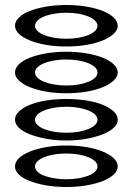

<svg xmlns="http://www.w3.org/2000/svg" viewBox="-20 -751 520 768"><path d="M40 -85Q40 -103 55.5 -118Q71 -133 99 -144.5Q127 -156 164.5 -162.5Q202 -169 245 -169Q289 -169 326.5 -162.5Q364 -156 391.5 -144.5Q419 -133 435 -118Q451 -103 451 -85Q451 -68 435 -53Q419 -38 391.5 -27Q364 -16 326.5 -9.5Q289 -3 245 -3Q202 -3 164.5 -9.5Q127 -16 99 -27Q71 -38 55.5 -53Q40 -68 40 -85ZM120 -85Q120 -74 129.5 -64.5Q139 -55 156 -48.5Q173 -42 196 -38Q219 -34 245 -34Q272 -34 294.5 -38Q317 -42 334 -48.5Q351 -55 360.5 -64.5Q370 -74 370 -85Q370 -96 360.5 -105.5Q351 -115 334 -122Q317 -129 294.5 -133Q272 -137 245 -137Q219 -137 196 -133Q173 -129 156 -122Q139 -115 129.5 -105.5Q120 -96 120 -85ZM40 -272Q40 -290 55.5 -305Q71 -320 99 -331.5Q127 -343 164.5 -349Q202 -355 245 -355Q289 -355 326.5 -349Q364 -343 391.5 -331.5Q419 -320 435 -305Q451 -290 451 -272Q451 -255 435 -240Q419 -225 391.5 -214Q364 -203 326.5 -196Q289 -189 245 -189Q202 -189 164.5 -196Q127 -203 99 -214Q71 -225 55.5 -240Q40 -255 40 -272ZM120 -272Q120 -261 129.5 -251.5Q139 -242 156 -235Q173 -228 196 -224Q219 -220 245 -220Q272 -220 294.5 -224Q317 -228 334 -235Q351 -242 360.5 -251.5Q370 -261 370 -272Q370 -283 360.5 -292.5Q351 -302 334 -309Q317 -316 294.5 -320Q272 -324 245 -324Q219 -324 196 -320Q173 -316 156 -309Q139 -302 129.5 -292.5Q120 -283 120 -272ZM40 -461Q40 -478 55.5 -493.5Q71 -509 99 -520Q127 -531 164.5 -537.5Q202 -544 245 -544Q289 -544 326.5 -537.5Q364 -531 391.5 -520Q419 -509 435 -493.5Q451 -478 451 -461Q451 -444 435 -429Q419 -414 391.5 -402.5Q364 -391 326.5 -384.5Q289 -378 245 -378Q202 -378 164.5 -384.5Q127 -391 99 -402.5Q71 -414 55.5 -429Q40 -444 40 -461ZM120 -461Q120 -450 129.5 -440.5Q139 -431 156 -424Q173 -417 196 -413Q219 -409 245 -409Q272 -409 294.5 -413Q317 -417 334 -424Q351 -431 360.5 -440.5Q370 -450 370 -461Q370 -472 360.5 -481.5Q351 -491 334 -498Q317 -505 294.5 -509Q272 -513 245 -513Q219 -513 196 -509Q173 -505 156 -498Q139 -491 129.5 -481.5Q120 -472 120 -461ZM40 -648Q40 -665 55.5 -680.5Q71 -696 99 -707Q127 -718 164.5 -724.5Q202 -731 245 -731Q289 -731 326.5 -724.5Q364 -718 391.5 -707Q419 -696 435 -680.5Q451 -665 451 -648Q451 -631 435 -616Q419 -601 391.5 -589.5Q364 -578 326.5 -571.5Q289 -565 245 -565Q202 -565 164.5 -571.5Q127 -578 99 -589.5Q71 -601 55.5 -616Q40 -631 40 -648ZM120 -648Q120 -637 129.5 -627.5Q139 -618 156 -611Q173 -604 196 -600Q219 -596 245 -596Q272 -596 294.5 -600Q317 -604 334 -611Q351 -618 360.5 -627.5Q370 -637 370 -648Q370 -658 360.5 -668Q351 -678 334 -685Q317 -692 294.5 -696Q272 -700 245 -700Q219 -700 196 -696Q173 -692 156 -685Q139 -678 129.5 -668Q120 -658 120 -648Z"/></svg>

Font: binaryv115
Style: Book
Weight: 400
Designer: Jelle Bosma - Monotype Design Team
Foundry: Monotype Imaging Inc.
Version: Version 2.003